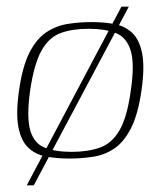

<svg xmlns="http://www.w3.org/2000/svg" viewBox="-20 -469 475 574"><path d="M37 -199Q47 -270 68 -311.5Q89 -353 118.5 -372.5Q148 -392 182.5 -397.5Q217 -403 254 -403Q291 -403 322.5 -397Q354 -391 375.5 -370.5Q397 -350 405 -309Q413 -268 403 -199Q393 -128 372 -86.5Q351 -45 322.5 -25.5Q294 -6 259 -0.5Q224 5 187 5Q150 5 118 -1Q86 -7 64.5 -27.5Q43 -48 35 -89Q27 -130 37 -199ZM371 -198Q383 -279 370.5 -318.5Q358 -358 325.5 -370.5Q293 -383 245 -383Q197 -383 162 -370.5Q127 -358 104.5 -318.5Q82 -279 70 -198Q59 -118 70.5 -79Q82 -40 114 -27.5Q146 -15 194 -15Q242 -15 278 -27.5Q314 -40 337 -79Q360 -118 371 -198ZM60 85 343 -449H365L81 85Z"/></svg>

Font: Genos ExtraLight
Style: Italic
Weight: 250
Italic angle: -8°
Designer: Robert E. Leuschke
Foundry: Robert E. Leuschke
Version: Version 1.010